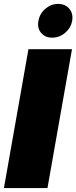

<svg xmlns="http://www.w3.org/2000/svg" viewBox="-20 -959 389 979"><path d="M0 0 125 -708H347L222 0ZM246 -767Q210 -767 189.5 -791.5Q169 -816 176 -852Q182 -889 211 -914Q240 -939 276 -939Q313 -939 333.5 -914.5Q354 -890 348 -852Q341 -816 312 -791.5Q283 -767 246 -767Z"/></svg>

Font: Poppins Black
Style: Italic
Weight: 900
Italic angle: -10°
Designer: Ninad Kale (Devanagari), Jonny Pinhorn (Latin)
Foundry: Indian Type Foundry
Version: Version 3.200;PS 1.000;hotconv 16.6.54;makeotf.lib2.5.65590